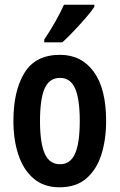

<svg xmlns="http://www.w3.org/2000/svg" viewBox="-20 -786 509 816"><path d="M431 -272Q431 -193 411 -129.5Q391 -66 347.5 -28Q304 10 233 10Q166 10 122.5 -27.5Q79 -65 58 -128.5Q37 -192 37 -272Q37 -400 84 -476.5Q131 -553 235 -553Q326 -553 378.5 -481Q431 -409 431 -272ZM150 -271Q150 -179 170 -133.5Q190 -88 235 -88Q279 -88 299 -133Q319 -178 319 -272Q319 -366 299 -410.5Q279 -455 235 -455Q190 -455 170 -410.5Q150 -366 150 -271ZM381 -757Q368 -737 344 -709.5Q320 -682 293.5 -654Q267 -626 245 -606H168V-618Q195 -658 216 -695.5Q237 -733 252 -766H381Z"/></svg>

Font: Noto Sans Kannada ExtraCondensed SemiBold
Style: Regular
Weight: 600
Width: 2
Designer: Jelle Bosma - Monotype Design Team
Foundry: Monotype Imaging Inc.
Version: Version 2.005; ttfautohint (v1.8.4.7-5d5b)